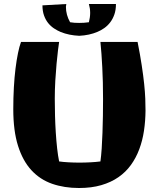

<svg xmlns="http://www.w3.org/2000/svg" viewBox="-20 -923 798 967"><path d="M712.9 -365.2Q712.4 -313 705.1 -264.2Q697.8 -215.3 681.6 -171.9Q665.5 -128.4 639.6 -92.5Q613.8 -56.6 576.7 -30.8Q539.6 -4.9 490.2 9.5Q440.9 23.9 377.9 23.9Q303.7 23.9 242.7 2.7Q181.6 -18.6 138.2 -65.7Q94.7 -112.8 70.8 -188.5Q46.9 -264.2 46.9 -373Q46.9 -430.2 49.8 -482.2Q52.7 -534.2 58.1 -577.6Q63.5 -621.1 70.6 -655.5Q77.6 -689.9 85.9 -711.9H277.8Q275.9 -700.2 272.2 -670.9Q268.6 -641.6 264.9 -602.1Q261.2 -562.5 258.5 -516.4Q255.9 -470.2 255.9 -425.8Q255.9 -384.3 257.1 -340.3Q258.3 -296.4 261 -254.6Q263.7 -212.9 267.8 -175.5Q272 -138.2 277.8 -109.9Q299.3 -106.9 325.7 -105.5Q352.1 -104 379.9 -104Q407.7 -104 435.1 -105.5Q462.4 -106.9 485.8 -109.9Q489.7 -138.2 492.2 -175.3Q494.6 -212.4 496.1 -253.9Q497.6 -295.4 498.3 -339.1Q499 -382.8 499 -423.8Q499 -468.8 498 -508.5Q497.1 -548.3 495.1 -584Q493.2 -619.6 491 -651.4Q488.8 -683.1 485.8 -711.9H672.9Q686 -646 693.8 -594Q701.7 -542 706.1 -500.2Q710.4 -458.5 711.7 -425.8Q712.9 -393.1 712.9 -365.2ZM564 -902.8Q564 -872.6 555.9 -849.9Q547.9 -827.1 534.9 -810.3Q522 -793.5 505.4 -781.7Q488.8 -770 471.2 -762.7Q430.2 -745.1 378.9 -742.7Q327.1 -745.1 286.1 -761.7Q268.6 -769 252 -780Q235.4 -791 222.4 -807.1Q209.5 -823.2 201.7 -845.2Q193.8 -867.2 193.8 -896L314 -902.8Q314 -898.9 313 -895.8Q312 -892.6 312 -888.7Q312 -848.1 333 -811Q343.3 -809.1 355 -808.3Q366.7 -807.6 378.9 -807.6Q390.1 -807.6 402.6 -808.3Q415 -809.1 427.7 -811Q430.7 -822.8 432.4 -834.7Q434.1 -846.7 434.1 -857.9Q434.1 -870.1 432.4 -881.1Q430.7 -892.1 427.7 -902.8Z"/></svg>

Font: Galindo
Style: Regular
Weight: 400
Version: Version 1.000